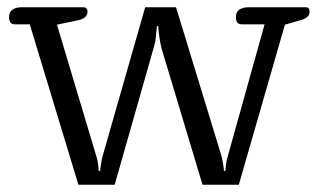

<svg xmlns="http://www.w3.org/2000/svg" viewBox="-20 -509 878 529"><path d="M62 -442H21Q5 -442 5 -462Q5 -476 14.5 -482.5Q24 -489 40 -489H209Q221 -489 221 -477Q221 -458 194 -453L137 -441L245 -80Q249 -68 250.5 -55Q252 -42 252 -38H256Q256 -42 258 -55Q260 -68 263 -80L380 -489H465L590 -80Q593 -68 595 -55Q597 -42 597 -38H601Q601 -42 602.5 -55Q604 -68 608 -80L709 -442H646Q630 -442 630 -462Q630 -476 639.5 -482.5Q649 -489 665 -489H822Q833 -489 833 -477Q833 -460 807 -453L765 -441L638 0H538L425 -376Q421 -392 418.5 -411.5Q416 -431 416 -437H412Q412 -431 410 -411.5Q408 -392 403 -376L296 0H196Z"/></svg>

Font: Maitree
Style: Regular
Weight: 400
Designer: CadsonDemak Team
Foundry: CadsonDemak
Version: Version 1.001